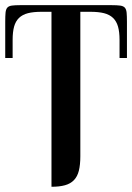

<svg xmlns="http://www.w3.org/2000/svg" viewBox="-20 -714 505 734"><path d="M176.8 0V-668.9H138.7Q107.9 -668.9 86.9 -663.6Q65.9 -658.2 52.7 -645.5Q39.6 -632.8 33.9 -612.3Q28.3 -591.8 28.3 -561.5V-492.2H0V-630.4Q0 -652.8 1.2 -665.5Q2.4 -678.2 7.8 -684.6Q13.2 -690.9 24.9 -692.6Q36.6 -694.3 57.6 -694.3H406.2Q427.7 -694.3 439.7 -692.6Q451.7 -690.9 457.3 -684.6Q462.9 -678.2 464.1 -665.3Q465.3 -652.3 465.3 -630.4V-492.2H437V-561.5Q437 -591.8 431.2 -612.3Q425.3 -632.8 412.1 -645.5Q398.9 -658.2 377.7 -663.6Q356.4 -668.9 325.7 -668.9H287.1V-116.7Q287.1 -84 281.5 -61.5Q275.9 -39.1 262.7 -25.4Q249.5 -11.7 228.5 -5.9Q207.5 0 176.8 0Z"/></svg>

Font: Unique
Style: Regular
Weight: 400
Designer: Anna Pocius (aka Artmaker)
Foundry: Anna Pocius
Version: Version 1.000 2013 initial release